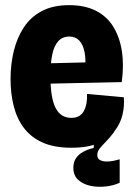

<svg xmlns="http://www.w3.org/2000/svg" viewBox="-20 -561 522 746"><path d="M445 149Q422 160 391 163.5Q360 167 331.5 161Q303 155 284 138Q265 121 265 91Q265 69 275 54Q285 39 303 29Q321 19 344 14L347 -51L422 -66L424 -49Q406 -25 391 -10Q376 5 367 16.5Q358 28 358 41Q358 55 368 60.5Q378 66 392 66.5Q406 67 420.5 64Q435 61 445 58ZM257 13Q191 13 146 -7Q101 -27 73.5 -63Q46 -99 33.5 -148Q21 -197 21 -254Q21 -311 33.5 -362.5Q46 -414 72.5 -454.5Q99 -495 142.5 -518Q186 -541 249 -541Q309 -541 352 -519.5Q395 -498 420 -457.5Q445 -417 453.5 -362.5Q462 -308 453 -242L126 -235V-314L332 -319L309 -273Q315 -324 309 -356Q303 -388 288 -403.5Q273 -419 249 -419Q223 -419 206.5 -401Q190 -383 183 -349Q176 -315 176 -266Q176 -180 196 -141.5Q216 -103 257 -103Q275 -103 287 -110Q299 -117 306 -130Q313 -143 316 -160Q319 -177 318 -196L461 -183Q464 -150 456 -115.5Q448 -81 425 -51.5Q402 -22 361.5 -4.5Q321 13 257 13Z"/></svg>

Font: Bricolage Grotesque 72pt SemiCondensed ExtraBold
Style: Regular
Weight: 800
Width: 4
Designer: Mathieu Triay
Foundry: Atelier Triay
Version: Version 1.001;gftools[0.9.33.dev8+g029e19f]